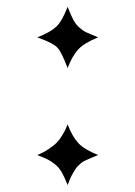

<svg xmlns="http://www.w3.org/2000/svg" viewBox="-20 -533 392 556"><path d="M264.2 -424.8Q223.1 -408.2 206.1 -389.4Q189 -370.6 175.8 -335.9Q158.2 -382.3 146.5 -394.8Q134.8 -407.2 98.6 -420.9L87.9 -424.8Q125.5 -439.5 142.6 -455.3Q159.7 -471.2 175.8 -513.2Q185.1 -489.7 191.9 -476.3Q198.7 -462.9 209.7 -453.4Q220.7 -443.8 227.5 -440.4Q234.4 -437 254.9 -428.7ZM264.2 -84Q259.8 -82 249.5 -78.1L236.3 -72.3Q233.4 -71.3 225.8 -67.6Q218.3 -64 215.8 -61.5Q213.4 -59.1 207.8 -54.2Q202.1 -49.3 199.5 -44.7Q196.8 -40 192.1 -32.7Q187.5 -25.4 183.6 -16.6L175.8 2.9Q167 -20 158.7 -34.4Q150.4 -48.8 137.9 -58.3Q125.5 -67.9 116.7 -72Q107.9 -76.2 87.9 -84Q106 -91.3 120.8 -101.3Q135.7 -111.3 143.8 -119.4Q151.9 -127.4 159.4 -139.9Q167 -152.3 169.2 -157.2Q171.4 -162.1 175.8 -172.9Q189.5 -137.2 206.8 -118.7Q224.1 -100.1 264.2 -84Z"/></svg>

Font: Linux Biolinum G
Style: Regular
Weight: 400
Designer: Philipp H. Poll
Foundry: Philipp H. Poll
Version: Version 1.1.0 ; ttfautohint (v1.6)